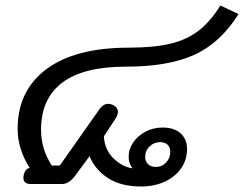

<svg xmlns="http://www.w3.org/2000/svg" viewBox="-20 -668 886 697"><path d="M305 -101 252 -29Q230 0 205 0H92Q65 0 65 -22Q65 -37 72 -47.5Q79 -58 88 -58Q44 -127 44 -200Q44 -339 148.5 -417Q253 -495 448 -495Q539 -495 599 -509.5Q659 -524 701.5 -557Q744 -590 780 -648L846 -617Q780 -512 685.5 -469Q591 -426 436 -426Q283 -426 206 -368Q129 -310 129 -197Q129 -127 168 -67H197L342 -273Q355 -291 373 -291Q382 -291 392 -286Q408 -277 408 -262Q408 -251 401 -240L357 -173Q360 -124 392 -93Q424 -62 461 -57Q447 -75 447 -99Q447 -127 464 -151.5Q481 -176 509 -190.5Q537 -205 570 -205Q612 -205 635.5 -184Q659 -163 659 -127Q659 -88 637.5 -57Q616 -26 578 -8.5Q540 9 492 9Q419 9 372 -21.5Q325 -52 305 -101ZM598 -117Q598 -133 588.5 -142.5Q579 -152 561 -152Q539 -152 523 -136.5Q507 -121 507 -98Q507 -82 517.5 -72Q528 -62 545 -62Q568 -62 583 -78Q598 -94 598 -117Z"/></svg>

Font: Niramit
Style: Italic
Weight: 400
Italic angle: -10°
Version: Version 1.000; ttfautohint (v1.6)